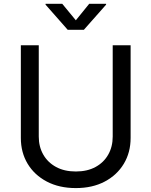

<svg xmlns="http://www.w3.org/2000/svg" viewBox="-20 -962 784 994"><path d="M372.6 11.7Q286.6 11.7 222.4 -22Q158.2 -55.7 123 -114.3Q87.9 -172.9 87.9 -247.6V-727.5H180.7V-254.9Q180.7 -202.6 203.9 -161.9Q227.1 -121.1 270 -97.7Q313 -74.2 372.6 -74.2Q432.1 -74.2 474.9 -97.7Q517.6 -121.1 540.5 -161.9Q563.5 -202.6 563.5 -254.9V-727.5H656.2V-247.6Q656.2 -172.9 621.1 -114.3Q585.9 -55.7 522.2 -22Q458.5 11.7 372.6 11.7ZM302.2 -942.4 372.6 -856.9 441.9 -942.4H529.3V-938L414.1 -807.6H330.6L215.8 -938V-942.4Z"/></svg>

Font: Inter-Regular
Style: Regular
Weight: 400
Designer: Rasmus Andersson
Foundry: rsms
Version: Version 4.000;git-a52131595